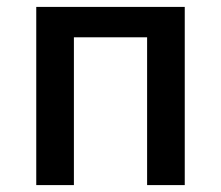

<svg xmlns="http://www.w3.org/2000/svg" viewBox="-20 -536 640 556"><path d="M85 0H194V-428H406V0H515V-516H85Z"/></svg>

Font: IBM Mono Medium
Style: Regular
Weight: 500
Monospace: yes
Designer: Mike Abbink, Paul van der Laan, Pieter van Rosmalen
Foundry: Bold Monday
Version: Version 2.3